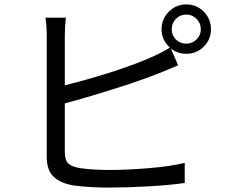

<svg xmlns="http://www.w3.org/2000/svg" viewBox="-20 -830 1040 871"><path d="M825 -632Q852 -632 871.5 -651Q891 -670 891 -697Q891 -725 871.5 -744.5Q852 -764 825 -764Q797 -764 778 -744.5Q759 -725 759 -697Q759 -670 778 -651Q797 -632 825 -632ZM472 21Q384 21 312 11Q254 1 223 -28.5Q192 -58 192 -119V-669Q192 -714 186 -750H279Q274 -711 274 -669V-443Q367 -466 476 -500Q667 -561 751 -614Q713 -648 713 -697Q713 -744 746 -777Q779 -810 825 -810Q872 -810 904.5 -777Q937 -744 937 -697Q937 -651 904.5 -618.5Q872 -586 825 -586Q785 -586 755 -610L788 -534L772 -527Q657 -476 489 -424Q372 -387 274 -361V-141Q274 -103 290.5 -88Q307 -73 344 -67Q403 -59 476 -59Q556 -59 654 -67Q752 -75 818 -91V0Q750 10 652 15.5Q554 21 472 21Z"/></svg>

Font: Source Han Sans & Saira Hybrid
Style: Regular
Weight: 400
Designer: Ryoko NISHIZUKA 西塚涼子 (kana & ideographs); Paul D. Hunt (Latin, Greek & Cyrillic); Wenlong ZHANG 张文龙 (bopomofo); Sandoll 
Foundry: Adobe Systems Incorporated
Version: Version 1.00;August 2, 2021;FontCreator 13.0.0.2675 64-bit